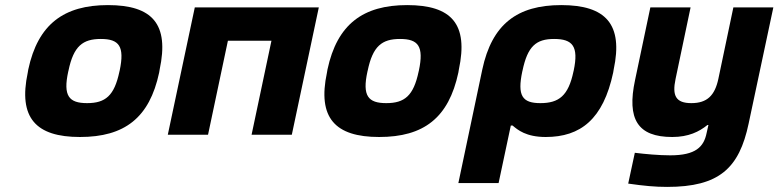

<svg xmlns="http://www.w3.org/2000/svg" viewBox="-20 -529 3057 754"><path d="M91 -256 89 -244C51 -66 121 9 294 9C469 9 567 -66 605 -244L607 -256C645 -434 579 -509 404 -509C231 -509 129 -434 91 -256ZM248 -248 249 -252C269 -348 305 -376 376 -376C448 -376 470 -347 450 -252L449 -248C429 -153 394 -124 322 -124C251 -124 227 -152 248 -248Z M639 0H797L875 -369H1046L968 0H1126L1232 -500H745Z M1266 -256 1264 -244C1226 -66 1296 9 1469 9C1644 9 1742 -66 1780 -244L1782 -256C1820 -434 1754 -509 1579 -509C1406 -509 1304 -434 1266 -256ZM1423 -248 1424 -252C1444 -348 1480 -376 1551 -376C1623 -376 1645 -347 1625 -252L1624 -248C1604 -153 1569 -124 1497 -124C1426 -124 1402 -152 1423 -248Z M2388 -244 2390 -256C2428 -434 2359 -509 2184 -509C2011 -509 1912 -434 1874 -256L1780 190H1938L1986 -36H1993C2013 -19 2046 9 2123 9C2260 9 2349 -61 2388 -244ZM2031 -248 2032 -252C2052 -347 2085 -376 2156 -376C2229 -376 2253 -347 2233 -252L2232 -248C2212 -153 2175 -124 2102 -124C2031 -124 2011 -153 2031 -248Z M2920 -44 3017 -500H2860L2801 -219C2787 -154 2757 -124 2695 -124C2634 -124 2619 -153 2633 -219L2692 -500H2534L2474 -215C2441 -61 2484 9 2620 9C2684 9 2726 -12 2758 -38H2762L2755 -7C2744 48 2712 81 2612 81C2568 81 2513 76 2473 71L2447 192C2510 201 2552 205 2600 205C2804 205 2883 132 2920 -44Z"/></svg>

Font: LT Wave Text Black Italic
Style: Regular
Weight: 900
Designer: Daniel Lyons
Version: Version 2.5 (Glyphs App)